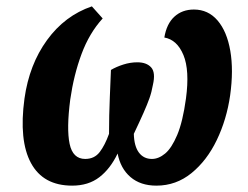

<svg xmlns="http://www.w3.org/2000/svg" viewBox="-20 -574 780 604"><path d="M57 -264Q72 -371 128 -448Q184 -525 269 -554L303 -516Q261 -470 236.5 -404Q212 -338 201 -261Q189 -169 199 -121.5Q209 -74 248 -74Q277 -74 293.5 -95.5Q310 -117 323 -153Q323 -212 325.5 -268.5Q328 -325 329 -354Q346 -364 368 -371Q390 -378 412 -378Q441 -378 455.5 -362Q470 -346 461 -307Q457 -284 450 -264.5Q443 -245 431.5 -219Q420 -193 401 -153Q402 -114 417 -94Q432 -74 458 -74Q479 -74 499.5 -91Q520 -108 537.5 -149.5Q555 -191 565 -264Q577 -353 557 -401Q537 -449 497 -456Q504 -499 528.5 -521.5Q553 -544 590 -544Q635 -544 664.5 -509.5Q694 -475 704.5 -414Q715 -353 704 -274Q693 -198 662 -133.5Q631 -69 582.5 -29.5Q534 10 472 10Q422 10 390.5 -17Q359 -44 350 -91Q327 -43 292.5 -16.5Q258 10 207 10Q116 10 77.5 -61Q39 -132 57 -264Z"/></svg>

Font: Noto Serif ExtraCondensed ExtraBold
Style: Italic
Weight: 800
Width: 2
Italic angle: -12°
Designer: Monotype Design Team
Foundry: Monotype Imaging Inc.
Version: Version 2.013